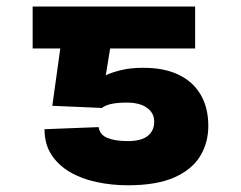

<svg xmlns="http://www.w3.org/2000/svg" viewBox="-20 -548 724 577"><path d="M286.6 -223.6 137.2 -230 178.7 -528.3H566.4V-402.3H311L297.9 -321.8Q314.9 -330.1 343.5 -337.2Q372.1 -344.2 408.7 -344.2Q471.7 -344.7 515.6 -324Q559.6 -303.2 582.8 -263.9Q606 -224.6 606 -169.9Q606 -118.7 581.3 -78.4Q556.6 -38.1 503.4 -14.6Q450.2 8.8 364.3 8.8Q314.9 8.8 269.8 -1Q224.6 -10.7 189.7 -31.2Q154.8 -51.8 134.3 -83.5Q113.8 -115.2 113.8 -159.7L276.4 -166Q279.8 -143.1 302.7 -133.5Q325.7 -124 364.3 -124Q404.3 -124 423.8 -139.4Q443.4 -154.8 443.4 -182.6Q443.4 -208.5 421.6 -224.1Q399.9 -239.7 360.8 -239.7Q332 -239.7 313.5 -235.4Q294.9 -231 286.6 -223.6ZM235.4 -528.3V-402.3H78.1V-528.3Z"/></svg>

Font: Inter 16pt ExtraBold
Style: Regular
Weight: 800
Version: Version 4.001;git-66647c0bb